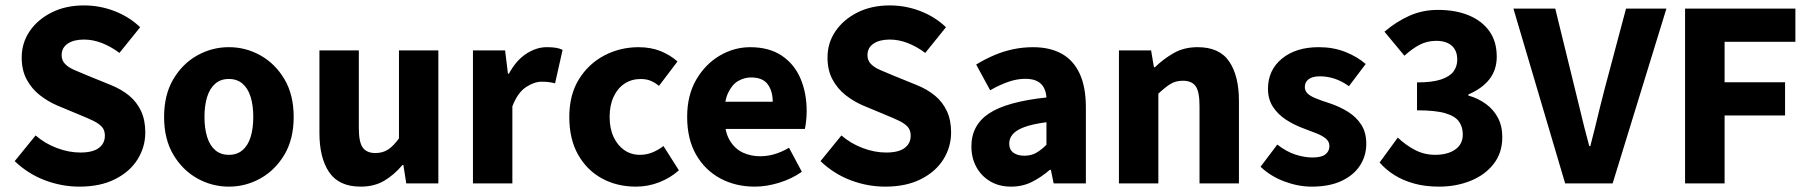

<svg xmlns="http://www.w3.org/2000/svg" viewBox="-20 -684 6751 716"><path d="M276.2 12Q210.7 12 147.9 -11.6Q85.2 -35.1 34.8 -83.1L112.8 -178.9Q147.8 -148.6 192.3 -131.9Q236.8 -115.2 279.5 -115.2Q325.8 -115.2 348.4 -132.1Q371.1 -148.9 371.1 -178.1Q371.1 -199.1 359.5 -211.5Q347.9 -224 326.9 -234Q306 -244 277.2 -255.7L192.5 -291Q158.5 -305.7 128.3 -329.3Q98.2 -352.9 79.5 -387.6Q60.9 -422.3 60.9 -469.5Q60.9 -523.9 90.7 -567.7Q120.5 -611.4 172.8 -637.6Q225.1 -663.8 293.1 -663.8Q352.2 -663.8 406.9 -642.7Q461.6 -621.7 502.7 -582.5L425.4 -486.7Q392.9 -510.9 359.5 -523.7Q326.1 -536.5 293.1 -536.5Q255.4 -536.5 232.7 -521.4Q209.9 -506.3 209.9 -478.1Q209.9 -458.5 222.8 -445.4Q235.6 -432.2 258.5 -422.5Q281.5 -412.8 309.5 -401L392.5 -367.3Q433 -351.1 461.7 -327.3Q490.4 -303.4 506.1 -269.7Q521.8 -236.1 521.8 -190Q521.8 -135.9 493.1 -89.8Q464.4 -43.7 409.2 -15.9Q354.1 12 276.2 12Z M833.5 12Q770.8 12 715.7 -18.7Q660.6 -49.5 626.2 -107.5Q591.9 -165.6 591.9 -247.9Q591.9 -330.4 626.2 -388.5Q660.6 -446.7 715.7 -477.4Q770.8 -508.1 833.5 -508.1Q896.3 -508.1 951.3 -477.4Q1006.3 -446.7 1040.8 -388.5Q1075.2 -330.4 1075.2 -247.9Q1075.2 -165.6 1040.8 -107.5Q1006.3 -49.5 951.3 -18.7Q896.3 12 833.5 12ZM833.5 -106.6Q863.9 -106.6 884.3 -123.9Q904.7 -141.2 914.6 -173.1Q924.5 -205 924.5 -247.9Q924.5 -290.8 914.6 -322.8Q904.7 -354.7 884.3 -372.1Q863.9 -389.5 833.5 -389.5Q803.1 -389.5 782.8 -372.1Q762.5 -354.7 752.5 -322.8Q742.5 -290.8 742.5 -247.9Q742.5 -205 752.5 -173.1Q762.5 -141.2 782.8 -123.9Q803.1 -106.6 833.5 -106.6Z M1325 12Q1244.3 12 1207.7 -41.5Q1171.2 -95 1171.2 -188V-496H1318.1V-207Q1318.1 -153.2 1333 -133.3Q1347.9 -113.3 1379.5 -113.3Q1407 -113.3 1426.8 -126Q1446.5 -138.6 1467.8 -167.9V-496H1614.7V0H1495L1484.3 -68.6H1480.7Q1449.8 -31.8 1412.7 -9.9Q1375.5 12 1325 12Z M1743.7 0V-496.1H1863.6L1874.2 -409.4H1877.9Q1905 -459.2 1942.7 -483.7Q1980.4 -508.1 2018.8 -508.1Q2039.9 -508.1 2053.8 -505.7Q2067.6 -503.3 2078 -498.1L2049.9 -373.3Q2037.6 -376.3 2027 -377.8Q2016.4 -379.3 2000 -379.3Q1971.9 -379.3 1941.3 -359Q1910.6 -338.7 1890.7 -287.5V0Z M2351.5 12Q2280.7 12 2224.4 -18.8Q2168.2 -49.6 2135.6 -107.6Q2103 -165.7 2103 -247.8Q2103 -330.4 2138.9 -388.4Q2174.9 -446.5 2233.9 -477.3Q2292.9 -508 2361.3 -508Q2407.2 -508 2443.5 -493.4Q2479.8 -478.7 2506.4 -454.7L2437.4 -363.7Q2423.6 -375.3 2407.3 -382.4Q2391 -389.4 2369.5 -389.4Q2335 -389.4 2308.9 -372Q2282.8 -354.6 2268.1 -322.8Q2253.4 -291.1 2253.4 -247.8Q2253.4 -205 2268.2 -173.2Q2283 -141.5 2308.3 -124.1Q2333.6 -106.6 2366.4 -106.6Q2390.9 -106.6 2413.1 -115.7Q2435.2 -124.7 2454.1 -139.5L2511.7 -48.9Q2480.7 -20.9 2438.8 -4.4Q2396.9 12 2351.5 12Z M2794.4 12Q2723.1 12 2665.9 -18.8Q2608.8 -49.6 2575.6 -107.6Q2542.5 -165.7 2542.5 -248.2Q2542.5 -328.8 2576.4 -386.9Q2610.2 -444.9 2663.9 -476.5Q2717.6 -508 2777.2 -508Q2848.2 -508 2895.1 -476.6Q2942.1 -445.2 2965.1 -391.3Q2988.2 -337.4 2988.2 -270Q2988.2 -250.6 2986.1 -232.6Q2984.1 -214.5 2981.6 -203.3H2656.5L2655.4 -304.7H2861.6Q2861.6 -344.3 2842.9 -369.7Q2824.2 -395.2 2780.4 -395.2Q2756.3 -395.2 2733.1 -382.2Q2710 -369.1 2695 -337Q2680 -305 2681.2 -248.2Q2682.3 -191.9 2701.7 -159.9Q2721.2 -127.9 2751.1 -114.6Q2781 -101.3 2814 -101.3Q2842.6 -101.3 2869.4 -109.4Q2896.2 -117.6 2922.4 -133L2970.2 -43.4Q2932.8 -17.1 2885.7 -2.6Q2838.6 12 2794.4 12Z M3281.2 12Q3215.7 12 3152.9 -11.6Q3090.2 -35.1 3039.8 -83.1L3117.8 -178.9Q3152.8 -148.6 3197.3 -131.9Q3241.8 -115.2 3284.5 -115.2Q3330.8 -115.2 3353.4 -132.1Q3376.1 -148.9 3376.1 -178.1Q3376.1 -199.1 3364.5 -211.5Q3352.9 -224 3331.9 -234Q3311 -244 3282.2 -255.7L3197.5 -291Q3163.5 -305.7 3133.3 -329.3Q3103.2 -352.9 3084.5 -387.6Q3065.9 -422.3 3065.9 -469.5Q3065.9 -523.9 3095.7 -567.7Q3125.5 -611.4 3177.8 -637.6Q3230.1 -663.8 3298.1 -663.8Q3357.2 -663.8 3411.9 -642.7Q3466.6 -621.7 3507.7 -582.5L3430.4 -486.7Q3397.9 -510.9 3364.5 -523.7Q3331.1 -536.5 3298.1 -536.5Q3260.4 -536.5 3237.7 -521.4Q3214.9 -506.3 3214.9 -478.1Q3214.9 -458.5 3227.8 -445.4Q3240.6 -432.2 3263.5 -422.5Q3286.5 -412.8 3314.5 -401L3397.5 -367.3Q3438 -351.1 3466.7 -327.3Q3495.4 -303.4 3511.1 -269.7Q3526.8 -236.1 3526.8 -190Q3526.8 -135.9 3498.1 -89.8Q3469.4 -43.7 3414.2 -15.9Q3359.1 12 3281.2 12Z M3750.8 12Q3705.5 12 3672.2 -8Q3639 -27.9 3620.7 -61.8Q3602.5 -95.7 3602.5 -137.6Q3602.5 -217.8 3668.9 -261.4Q3735.4 -305 3882.4 -320.5Q3880.9 -341.6 3872.7 -357.2Q3864.4 -372.9 3847.5 -381.5Q3830.5 -390.1 3803.6 -390.1Q3772.7 -390.1 3740.7 -379Q3708.7 -368 3672.4 -347.4L3620.3 -443.4Q3651.8 -462.6 3686 -477.4Q3720.2 -492.2 3756.8 -500.1Q3793.4 -508 3832.4 -508Q3895.6 -508 3939.5 -483.5Q3983.3 -459 4006.3 -409.3Q4029.4 -359.6 4029.4 -283.3V0H3909.2L3898.9 -50.6H3894.9Q3863.2 -23.2 3828.1 -5.6Q3793.1 12 3750.8 12ZM3800.2 -103.3Q3825.2 -103.3 3844.2 -114.1Q3863.3 -124.9 3882.4 -144.3V-228.2Q3830 -221.3 3799.7 -210Q3769.4 -198.6 3756.5 -183.2Q3743.6 -167.8 3743.6 -149Q3743.6 -125.8 3759.2 -114.5Q3774.7 -103.3 3800.2 -103.3Z M4152.7 0V-496.1H4272.6L4283.2 -433.3H4286.9Q4318.3 -463.9 4356.9 -486Q4395.6 -508.1 4446.3 -508.1Q4527.7 -508.1 4563.9 -454.6Q4600.2 -401 4600.2 -308V0H4453.2V-289.2Q4453.2 -342.8 4438.5 -362.9Q4423.9 -382.9 4391.5 -382.9Q4363.8 -382.9 4344.1 -370.4Q4324.4 -358 4299.7 -334.7V0Z M4871.3 12Q4821.7 12 4770 -7.2Q4718.2 -26.5 4680.8 -62.2L4743.3 -144.9Q4777.4 -118.2 4810.9 -107.5Q4844.3 -96.7 4874.9 -96.7Q4907.8 -96.7 4922.7 -108.4Q4937.6 -120 4937.6 -139.4Q4937.6 -155.8 4924.5 -166.9Q4911.3 -178 4889.6 -186.6Q4867.9 -195.3 4840.7 -205.3Q4805.3 -218.3 4775.3 -238Q4745.2 -257.7 4726.8 -286Q4708.5 -314.3 4708.5 -352.8Q4708.5 -422.6 4760.6 -465.4Q4812.7 -508.1 4898 -508.1Q4951.8 -508.1 4996.6 -490.5Q5041.3 -472.9 5072.9 -445.3L5010.4 -362.7Q4983.1 -382.1 4956.1 -390.8Q4929.1 -399.4 4902.6 -399.4Q4873.9 -399.4 4859.9 -388.4Q4845.9 -377.5 4845.9 -359.8Q4845.9 -345.6 4855.8 -335.7Q4865.6 -325.9 4886.1 -317.5Q4906.7 -309.1 4938.2 -299Q4976.2 -286.4 5007.4 -266.8Q5038.6 -247.2 5056.9 -218.2Q5075.1 -189.2 5075.1 -148Q5075.1 -103.1 5051.7 -66.9Q5028.4 -30.8 4983.1 -9.4Q4937.8 12 4871.3 12Z M5346.2 12Q5295.2 12 5253.6 0.5Q5211.9 -11.1 5180 -31.1Q5148.1 -51.2 5124.8 -78L5192.6 -170.9Q5221.6 -143.2 5256.5 -124.9Q5291.5 -106.6 5331.7 -106.6Q5378.3 -106.6 5406.6 -126.3Q5435 -146 5435 -182.5Q5435 -210.4 5420.9 -230.5Q5406.9 -250.7 5370.3 -261.6Q5333.8 -272.6 5264.3 -272.6V-376.7Q5321.3 -376.7 5354 -387.7Q5386.6 -398.6 5400.4 -417.6Q5414.3 -436.6 5414.3 -461.7Q5414.3 -495.7 5393.7 -513.7Q5373.2 -531.7 5335.9 -531.7Q5302.5 -531.7 5274.6 -517.3Q5246.7 -502.9 5217.3 -476.2L5142.9 -565.8Q5187.2 -603.5 5236.1 -625.3Q5285.1 -647.1 5342.5 -647.1Q5408.5 -647.1 5457.6 -626.6Q5506.7 -606.1 5534.2 -567.6Q5561.6 -529 5561.6 -472.8Q5561.6 -423.6 5534.4 -388.7Q5507.1 -353.7 5455.7 -331.8V-327.8Q5492.5 -317.3 5521 -296.5Q5549.6 -275.8 5565.9 -244.9Q5582.3 -214 5582.3 -172.9Q5582.3 -113.8 5549.9 -72.5Q5517.5 -31.2 5463.8 -9.6Q5410.1 12 5346.2 12Z M5816.7 0 5623.8 -651.8H5779.8L5854.3 -348Q5863.2 -312.6 5871.4 -278Q5879.6 -243.5 5888.2 -209.4Q5896.8 -175.3 5906.6 -139.2H5910.6Q5920.3 -175.3 5928.4 -209.4Q5936.5 -243.5 5945.1 -278Q5953.7 -312.6 5962.8 -348L6043.7 -651.8H6194.3L5993.8 0Z M6263.9 0V-651.8H6675.3V-528.2H6411.3V-377.1H6636.8V-253.5H6411.3V0Z"/></svg>

Font: SourceSans3VF
Style: Regular
Weight: 200
Designer: Paul D. Hunt
Foundry: Adobe
Version: Version 3.052;hotconv 1.1.0;makeotfexe 2.6.0